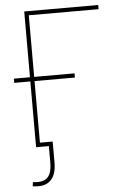

<svg xmlns="http://www.w3.org/2000/svg" viewBox="-61 -772 683 1025"><g transform="rotate(-5 280.0 -260.0)"><path d="M504.9 -727.5V-705.1H130.9V0H108.4V-727.5ZM22 -352.5V-375H347.2V-352.5ZM102.1 208.5Q93.8 208.5 85.7 207.8Q77.6 207 72.3 206.5L75.2 184.1Q79.6 184.6 86.4 185.3Q93.3 186 100.6 186Q139.6 186 158.2 162.4Q176.8 138.7 176.8 89.8V0H124V-22.5H199.2V89.8Q199.2 147.5 174.6 178Q149.9 208.5 102.1 208.5Z"/></g></svg>

Font: Inter 18pt Thin
Style: Regular
Weight: 250
Designer: Rasmus Andersson
Foundry: rsms
Version: Version 4.001;git-66647c0bb